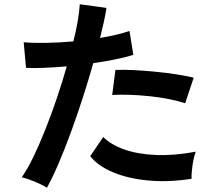

<svg xmlns="http://www.w3.org/2000/svg" viewBox="-20 -834 1040 900"><path d="M200 46Q178 32 143 17.5Q108 3 82 -3Q108 -40 136 -97.5Q164 -155 192 -225.5Q220 -296 246 -372.5Q272 -449 293 -523Q236 -518 185.5 -516Q135 -514 102 -516L91 -636Q132 -632 194.5 -633Q257 -634 324 -640Q337 -692 344.5 -736Q352 -780 354 -814L479 -797Q475 -768 467 -732.5Q459 -697 449 -656Q490 -663 526 -671.5Q562 -680 587 -689L605 -577Q574 -567 524.5 -556.5Q475 -546 417 -538Q395 -459 368 -375.5Q341 -292 312 -213Q283 -134 254.5 -67.5Q226 -1 200 46ZM878 4Q770 21 674.5 12Q579 3 508.5 -27Q438 -57 403 -102L464 -192Q499 -156 562.5 -133.5Q626 -111 711.5 -107.5Q797 -104 898 -123Q888 -98 882.5 -60Q877 -22 878 4ZM848 -350Q815 -361 772 -369.5Q729 -378 681.5 -383Q634 -388 588.5 -389.5Q543 -391 506 -389L521 -506Q557 -508 605.5 -505.5Q654 -503 706.5 -498Q759 -493 806.5 -485.5Q854 -478 888 -470Z"/></svg>

Font: Zen Kaku Gothic New
Style: Bold
Weight: 700
Designer: Yoshimichi Ohira
Foundry: Positype
Version: Version 1.002